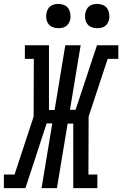

<svg xmlns="http://www.w3.org/2000/svg" viewBox="-60 -968 629 988"><path d="M-40 0V-70H15L113 -368L114 -665H68V-735H192V-402H221L276 -735H355L300 -403H329L439 -735H549V-665H494L396 -368L395 -70H441V0H317V-332H288L233 0H154L209 -333H180L71 0ZM440 -823Q425 -823 411.5 -828Q398 -833 389.5 -844.5Q381 -856 378.5 -870.5Q376 -885 379 -900Q381 -910 386 -920Q391 -930 400 -936.5Q409 -943 419.5 -945.5Q430 -948 440 -948Q455 -948 469 -942.5Q483 -937 491 -925.5Q499 -914 501.5 -899.5Q504 -885 502 -870Q500 -860 494.5 -850Q489 -840 480 -833.5Q471 -827 460.5 -825Q450 -823 440 -823ZM240 -823Q225 -823 211.5 -828Q198 -833 189.5 -844.5Q181 -856 178.5 -870.5Q176 -885 179 -900Q181 -910 186 -920Q191 -930 200 -936.5Q209 -943 219.5 -945.5Q230 -948 240 -948Q255 -948 269 -942.5Q283 -937 291 -925.5Q299 -914 301.5 -899.5Q304 -885 302 -870Q300 -860 294.5 -850Q289 -840 280 -833.5Q271 -827 260.5 -825Q250 -823 240 -823Z"/></svg>

Font: Iosevka Slab
Style: Italic
Weight: 400
Italic angle: -9°
Monospace: yes
Designer: Belleve Invis
Foundry: Belleve Invis
Version: Version 11.1.0; ttfautohint (v1.8.3)